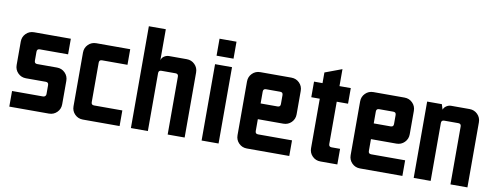

<svg xmlns="http://www.w3.org/2000/svg" viewBox="-56 -919 3077 1194"><g transform="rotate(10 1482.0 -321.5)"><path d="M107.1 -482.1H339.3V-383.6H160.7Q142.9 -383.6 142.9 -365.7V-308.6Q142.9 -290.7 160.7 -290.7H285.7Q315.7 -290.7 336.4 -270Q357.1 -249.3 357.1 -219.3V-71.4Q357.1 -41.4 336.4 -20.7Q315.7 0 285.7 0H35.7V-98.6H231.4Q239.3 -98.6 244.6 -103.6Q250 -108.6 250 -116.4V-173.6Q250 -191.4 232.1 -191.4H107.1Q77.1 -191.4 56.4 -212.1Q35.7 -232.9 35.7 -262.9V-410.7Q35.7 -440.7 56.4 -461.4Q77.1 -482.1 107.1 -482.1Z M500 -482.1H714.3V-383.6H553.6Q535.7 -383.6 535.7 -365.7V-116.4Q535.7 -98.6 553.6 -98.6H732.1V0H500Q470 0 449.3 -20.7Q428.6 -41.4 428.6 -71.4V-410.7Q428.6 -440.7 449.3 -461.4Q470 -482.1 500 -482.1Z M803.6 -642.9H910.7V-446.4Q913.6 -462.1 928.2 -472.1Q942.9 -482.1 959.3 -482.1H1071.4Q1101.4 -482.1 1122.1 -461.4Q1142.9 -440.7 1142.9 -410.7V0H1035.7V-365.7Q1035.7 -383.6 1017.9 -383.6H928.6Q910.7 -383.6 910.7 -365.7V0H803.6Z M1250 -642.9H1357.1V-535.7H1250ZM1250 -482.1H1357.1V0H1250Z M1678.6 -383.6H1589.3Q1571.4 -383.6 1571.4 -365.7V-290.7H1678.6Q1696.4 -290.7 1696.4 -308.6V-365.7Q1696.4 -383.6 1678.6 -383.6ZM1535.7 -482.1H1732.1Q1762.1 -482.1 1782.9 -461.4Q1803.6 -440.7 1803.6 -410.7V-262.9Q1803.6 -232.9 1782.9 -212.1Q1762.1 -191.4 1732.1 -191.4H1571.4V-116.4Q1571.4 -98.6 1589.3 -98.6H1803.6V0H1535.7Q1505.7 0 1485 -20.7Q1464.3 -41.4 1464.3 -71.4V-410.7Q1464.3 -440.7 1485 -461.4Q1505.7 -482.1 1535.7 -482.1Z M1928.6 -549.3 2035.7 -589.3V-482.1H2107.1V-383.6H2035.7V-116.4Q2035.7 -98.6 2053.6 -98.6H2107.1V0H2000Q1970 0 1949.3 -20.7Q1928.6 -41.4 1928.6 -71.4V-383.6H1875V-482.1H1928.6Z M2392.9 -383.6H2303.6Q2285.7 -383.6 2285.7 -365.7V-290.7H2392.9Q2410.7 -290.7 2410.7 -308.6V-365.7Q2410.7 -383.6 2392.9 -383.6ZM2250 -482.1H2446.4Q2476.4 -482.1 2497.1 -461.4Q2517.9 -440.7 2517.9 -410.7V-262.9Q2517.9 -232.9 2497.1 -212.1Q2476.4 -191.4 2446.4 -191.4H2285.7V-116.4Q2285.7 -98.6 2303.6 -98.6H2517.9V0H2250Q2220 0 2199.3 -20.7Q2178.6 -41.4 2178.6 -71.4V-410.7Q2178.6 -440.7 2199.3 -461.4Q2220 -482.1 2250 -482.1Z M2589.3 -482.1H2682.1L2692.1 -450H2692.9Q2697.1 -463.6 2711.1 -472.9Q2725 -482.1 2740.7 -482.1H2857.1Q2887.1 -482.1 2907.9 -461.4Q2928.6 -440.7 2928.6 -410.7V0H2821.4V-365.7Q2821.4 -383.6 2803.6 -383.6H2714.3Q2696.4 -383.6 2696.4 -365.7V0H2589.3Z"/></g></svg>

Font: Aire Exterior
Style: Regular
Weight: 400
Width: 4
Designer: Jayvee Enaguas (HarvettFox96)
Version: 20190503.02